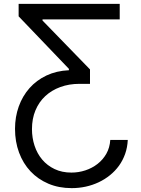

<svg xmlns="http://www.w3.org/2000/svg" viewBox="-20 -747 722 982"><path d="M56.8 -88.1Q56.8 -149.1 76 -202.6Q95.2 -256 130.9 -296.3Q166.5 -336.6 217.5 -360.8Q268.5 -384.9 332.4 -387.8V-394.9L75.3 -663.4V-727.3H592.3V-647.7H197.4V-642L440.3 -392V-318.2H386.4Q333.1 -318.2 288.5 -301.8Q244 -285.5 211.6 -255.5Q179.3 -225.5 161.4 -182.7Q143.5 -139.9 143.5 -86.6Q143.5 -41.9 156.8 -1.6Q170.1 38.7 195.8 69.2Q221.6 99.8 259.2 117.7Q296.9 135.7 345.2 135.7Q382.1 135.7 416.7 124.3Q451.3 112.9 478.9 91.4Q506.4 70 524 39.1Q541.5 8.2 544 -31.2H633.5Q631.7 7.1 620 40.1Q608.3 73.2 588.6 100.5Q568.9 127.8 542.4 149.1Q516 170.5 484.7 185.2Q453.5 199.9 418.5 207.6Q383.5 215.2 346.6 215.2Q280.9 215.2 227.5 192.5Q174 169.7 136 129.3Q98 88.8 77.4 33.2Q56.8 -22.4 56.8 -88.1Z"/></svg>

Font: Inter P
Style: Regular
Weight: 400
Designer: Rasmus Andersson
Foundry: rsms
Version: Version 3.018;git-588b23468